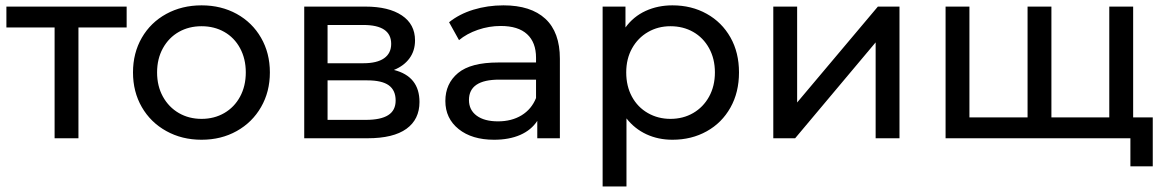

<svg xmlns="http://www.w3.org/2000/svg" viewBox="-20 -512 4301 711"><path d="M449 -410.3V-487.6H3.7V-410.3H182.2V0H270.5V-410.3Z M595.8 -26.7C634.4 -5.2 677.9 5.5 726.4 5.5C774.9 5.5 818.2 -5.2 856.6 -26.7C894.9 -48.1 925 -77.7 946.7 -115.5C968.5 -153.2 979.4 -196 979.4 -243.8C979.4 -291.6 968.5 -334.4 946.7 -372.1C925 -409.9 894.9 -439.3 856.6 -460.5C818.2 -481.6 774.9 -492.2 726.4 -492.2C677.9 -492.2 634.4 -481.6 595.8 -460.5C557.1 -439.3 526.9 -409.9 505.1 -372.1C483.4 -334.4 472.5 -291.6 472.5 -243.8C472.5 -196 483.4 -153.2 505.1 -115.5C526.9 -77.7 557.1 -48.1 595.8 -26.7ZM810.6 -93.4C785.7 -79 757.7 -71.8 726.4 -71.8C695.1 -71.8 667.1 -79 642.2 -93.4C617.4 -107.8 597.8 -128 583.3 -154.1C568.9 -180.2 561.7 -210.1 561.7 -243.8C561.7 -277.5 568.9 -307.4 583.3 -333.5C597.8 -359.6 617.4 -379.7 642.2 -393.8C667.1 -407.9 695.1 -414.9 726.4 -414.9C757.7 -414.9 785.7 -407.9 810.6 -393.8C835.4 -379.7 854.9 -359.6 869 -333.5C883.1 -307.4 890.2 -277.5 890.2 -243.8C890.2 -210.1 883.1 -180.2 869 -154.1C854.9 -128 835.4 -107.8 810.6 -93.4Z M1533.4 -134.3C1533.4 -197.5 1501.9 -237.1 1438.7 -253C1463.2 -262.8 1482.4 -277.1 1496.2 -295.8C1510 -314.5 1516.9 -336.7 1516.9 -362.5C1516.9 -402.3 1500.6 -433.2 1468.1 -454.9C1435.6 -476.7 1390.5 -487.6 1332.9 -487.6H1106.6V0H1341.2C1404.9 0 1452.9 -11.7 1485.1 -35C1517.3 -58.3 1533.4 -91.4 1533.4 -134.3ZM1193 -277.8V-419.5H1325.5C1394.2 -419.5 1428.6 -396.2 1428.6 -349.6C1428.6 -326.3 1419.8 -308.5 1402.3 -296.2C1384.9 -284 1359.3 -277.8 1325.5 -277.8ZM1417.5 -85.6C1399.1 -73.9 1371.5 -68.1 1334.7 -68.1H1193V-214.4H1340.2C1376.4 -214.4 1403 -208.2 1419.8 -196C1436.7 -183.7 1445.1 -165 1445.1 -139.8C1445.1 -115.3 1435.9 -97.2 1417.5 -85.6Z M1999.5 -442.5C1963.6 -475.6 1911.9 -492.2 1844.4 -492.2C1805.2 -492.2 1768.1 -486.8 1733.1 -476.1C1698.2 -465.4 1668.1 -449.9 1643 -429.6L1679.8 -363.4C1698.8 -379.3 1722.1 -392.1 1749.7 -401.6C1777.3 -411.1 1805.5 -415.8 1834.3 -415.8C1877.3 -415.8 1909.8 -405.7 1931.8 -385.5C1953.9 -365.2 1965 -336.1 1965 -298.1V-280.6H1825.1C1757 -280.6 1707.4 -267.6 1676.1 -241.5C1644.8 -215.4 1629.2 -180.9 1629.2 -138C1629.2 -95.1 1645.6 -60.4 1678.4 -34C1711.2 -7.7 1754.9 5.5 1809.5 5.5C1846.9 5.5 1879.2 -0.5 1906.5 -12.4C1933.8 -24.4 1954.8 -41.7 1969.6 -64.4V0H2053.3V-294.4C2053.3 -360 2035.3 -409.4 1999.5 -442.5ZM1911.6 -85.1C1887.1 -70.1 1857.9 -62.6 1824.2 -62.6C1790.5 -62.6 1764.1 -69.6 1745.1 -83.7C1726.1 -97.8 1716.6 -117.1 1716.6 -141.7C1716.6 -192 1754 -217.1 1828.8 -217.1H1965V-149C1953.9 -121.4 1936.1 -100.1 1911.6 -85.1Z M2597 -460.9C2559.6 -481.8 2517.3 -492.2 2470.1 -492.2C2433.9 -492.2 2400.8 -485.3 2370.7 -471.5C2340.7 -457.7 2315.8 -437.3 2296.2 -410.3V-487.6H2211.6V178.5H2299.9V-73.6C2320.1 -47.8 2344.8 -28.2 2373.9 -14.7C2403.1 -1.2 2435.1 5.5 2470.1 5.5C2517.3 5.5 2559.6 -4.9 2597 -25.8C2634.5 -46.6 2663.7 -75.9 2684.9 -113.6C2706.1 -151.3 2716.6 -194.7 2716.6 -243.8C2716.6 -292.9 2706.1 -336.1 2684.9 -373.5C2663.7 -410.9 2634.5 -440.1 2597 -460.9ZM2546.9 -93.4C2522.1 -79 2494 -71.8 2462.7 -71.8C2432.1 -71.8 2404.1 -79 2379 -93.4C2353.9 -107.8 2334.2 -128 2320.1 -154.1C2306 -180.2 2299 -210.1 2299 -243.8C2299 -277.5 2306.2 -307.3 2320.6 -333C2335 -358.8 2354.6 -378.9 2379.5 -393.3C2404.3 -407.7 2432.1 -414.9 2462.7 -414.9C2494 -414.9 2522.1 -407.9 2546.9 -393.8C2571.7 -379.7 2591.4 -359.6 2605.8 -333.5C2620.2 -307.4 2627.4 -277.5 2627.4 -243.8C2627.4 -210.1 2620.2 -180.2 2605.8 -154.1C2591.4 -128 2571.7 -107.8 2546.9 -93.4Z M2843.6 -487.6V0H2924.5L3222.6 -355.1V0H3310.9V-487.6H3230.9L2931.9 -132.5V-487.6Z M4176.2 -487.6H4087.8V-77.3H3873.5V-487.6H3785.2V-77.3H3569.9V-487.6H3481.6V0H4176.2ZM4248.8 -77.3H4084.2V0H4166V104H4248.8Z"/></svg>

Font: Montserrat Ace
Style: Regular
Weight: 500
Designer: Julieta Ulanovsky
Foundry: Julieta Ulanovsky
Version: Version 1